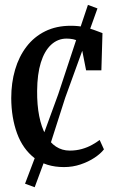

<svg xmlns="http://www.w3.org/2000/svg" viewBox="-20 -673 470 786"><path d="M242 11Q168.5 11 120.8 -26.2Q73 -63.5 49.8 -127.2Q26.5 -191 26 -271Q26 -334 41.8 -387.8Q57.5 -441.5 88.5 -482Q119.5 -522.5 165 -545Q210.5 -567.5 269.5 -567.5Q301.5 -567.5 326 -561.8Q350.5 -556 368.8 -549Q387 -542 399.5 -537.5L395 -385H332.5L312.5 -486.5Q310.5 -497.5 301.2 -503.8Q292 -510 279 -512.5Q266 -515 252.5 -515Q216.5 -515 189.2 -489.8Q162 -464.5 147.2 -417Q132.5 -369.5 132 -301Q131.5 -243 140.5 -197.8Q149.5 -152.5 166.8 -121Q184 -89.5 209 -73Q234 -56.5 265.5 -56.5Q292 -56.5 315 -63Q338 -69.5 356.5 -79.8Q375 -90 388 -100L405.5 -61.5Q392 -44 366.8 -27.2Q341.5 -10.5 309.5 0.2Q277.5 11 242 11ZM122 93.5 82.5 79 139 -70 218.5 -287.5 294 -516 340 -653 379 -638.5 331 -504.5 247 -273 178.5 -59Z"/></svg>

Font: Merriweather 24pt SemiCondensed
Style: Regular
Weight: 400
Width: 4
Designer: Eben Sorkin
Foundry: Eben Sorkin
Version: Version 2.100